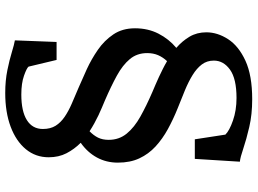

<svg xmlns="http://www.w3.org/2000/svg" viewBox="-142 -720 961 716"><g transform="rotate(-90 338.0 -361.5)"><path d="M177 -115 194.5 -1Q209 14 247 27.2Q285 40.5 331 40.5Q403 40.5 436.8 16.2Q470.5 -8 470.5 -44Q470.5 -70 456 -89Q441.5 -108 416.8 -123.2Q392 -138.5 360 -151.8Q328 -165 292.5 -179Q251.5 -195.5 215 -215.5Q178.5 -235.5 150.2 -261.5Q122 -287.5 106 -321.8Q90 -356 90 -402Q90 -445 109.2 -480.2Q128.5 -515.5 164 -540.5Q140 -564.5 125 -593.5Q110 -622.5 110 -660Q110 -708.5 140 -745Q170 -781.5 224 -801.8Q278 -822 349.5 -822Q396 -822 435 -814Q474 -806 502.5 -797.2Q531 -788.5 546 -786L540 -630.5H473L448 -735Q442.5 -742 414.2 -752Q386 -762 344 -762Q281.5 -762 248.5 -741.2Q215.5 -720.5 215.5 -681.5Q215.5 -653.5 227.5 -634.2Q239.5 -615 260.8 -600.5Q282 -586 310.2 -573.8Q338.5 -561.5 370.5 -548Q401 -535 438.5 -517.8Q476 -500.5 510.8 -476.5Q545.5 -452.5 568.2 -418.8Q591 -385 591 -338Q591 -289.5 571 -250.5Q551 -211.5 518 -184Q543.5 -162 559.8 -134.5Q576 -107 576 -72Q576 -30.5 550.5 9Q525 48.5 470 73.8Q415 99 326.5 99Q269.5 99 222.5 88Q175.5 77 142.5 65.8Q109.5 54.5 93.5 53L104 -115ZM354 -273Q367 -267.5 381 -261.5Q395 -255.5 409.5 -248.8Q424 -242 439 -234.5Q454 -227 468.5 -218.5Q483 -234 490.8 -252Q498.5 -270 498.5 -292.5Q498.5 -330.5 476.2 -357.2Q454 -384 414.2 -405.8Q374.5 -427.5 322.5 -450Q309.5 -455.5 295.2 -461.5Q281 -467.5 266.2 -474.5Q251.5 -481.5 236.5 -489.8Q221.5 -498 207 -507.5Q191.5 -492.5 183.2 -475.8Q175 -459 175 -436Q175 -397.5 198.2 -369Q221.5 -340.5 261.8 -318Q302 -295.5 354 -273Z"/></g></svg>

Font: Merriweather Light 18pt SemiBold
Style: Regular
Weight: 600
Version: Version 2.100